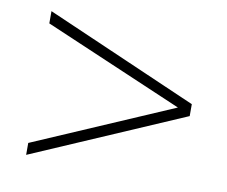

<svg xmlns="http://www.w3.org/2000/svg" viewBox="-57 -533 674 571"><g transform="rotate(10 280.5 -247.0)"><path d="M55 -66 475 -247 55 -427V-464L514 -264V-228L55 -30Z"/></g></svg>

Font: Hanken Grotesk ExtraLight
Style: Regular
Weight: 200
Designer: Alfredo Marco Pradil
Foundry: Hanken Design Co.
Version: Version 3.014